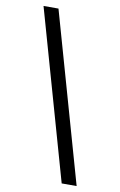

<svg xmlns="http://www.w3.org/2000/svg" viewBox="-100 -847 649 1037"><g transform="rotate(10 224.5 -328.5)"><path d="M52 -792H134L397 135H315Z"/></g></svg>

Font: korean15
Style: Book
Weight: 400
Designer: Jelle Bosma - Monotype Design Team
Foundry: Monotype Imaging Inc.
Version: Version 2.003